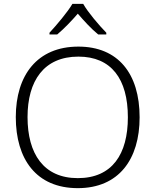

<svg xmlns="http://www.w3.org/2000/svg" viewBox="-20 -967 808 997"><path d="M412 -947H356C331 -904 274 -837 237 -797V-788H277C313 -818 352 -859 384 -896C416 -859 454 -817 490 -788H532V-797C494 -836 436 -904 412 -947ZM705 -358C705 -585 593 -725 387 -725C173 -725 62 -576 62 -359C62 -141 168 10 384 10C597 10 705 -140 705 -358ZM123 -359C123 -547 208 -673 387 -673C558 -673 644 -557 644 -358C644 -167 563 -42 384 -42C206 -42 123 -169 123 -359Z"/></svg>

Font: Noto Sans Bengali Light
Style: Regular
Weight: 300
Designer: Jelle Bosma - Monotype Design Team
Foundry: Monotype Imaging Inc.
Version: Version 2.003